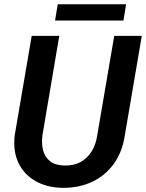

<svg xmlns="http://www.w3.org/2000/svg" viewBox="-20 -881 693 911"><path d="M522 -710.9H652.8L572.3 -239.3Q561 -161.1 520.8 -104.7Q480.5 -48.3 417.5 -18.6Q354.5 11.2 275.9 10.3Q202.1 8.8 148.2 -22Q94.2 -52.7 67.6 -108.2Q41 -163.6 49.8 -238.8L130.4 -710.9H261.2L181.2 -238.3Q176.3 -199.2 184.6 -167.5Q192.9 -135.7 216.8 -116.5Q240.7 -97.2 283.7 -95.7Q329.1 -94.2 361.8 -112.1Q394.5 -129.9 414.8 -162.6Q435.1 -195.3 441.4 -238.8ZM578.1 -860.8 565.9 -783.7H241.2L253.9 -860.8Z"/></svg>

Font: Roboto SemiBold
Style: Italic
Weight: 600
Designer: Christian Robertson
Foundry: Google
Version: Version 3.009; 2024